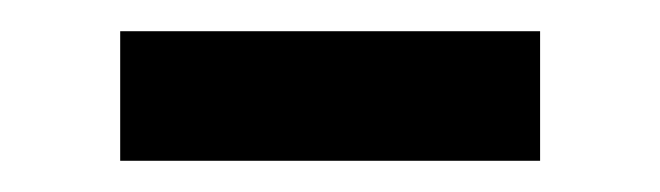

<svg xmlns="http://www.w3.org/2000/svg" viewBox="-20 -336 423 123"><path d="M57 -233V-316H326V-233Z"/></svg>

Font: MOST Montserrat Medium
Style: Regular
Weight: 500
Designer: Julieta Ulanovsky
Foundry: Julieta Ulanovsky
Version: Version 8.000;March 11, 2024;FontCreator 15.0.0.2926 64-bit